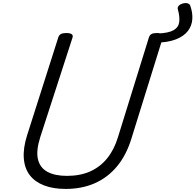

<svg xmlns="http://www.w3.org/2000/svg" viewBox="-20 -1211 1272 1250"><path d="M1219 -1173Q1235 -1128 1232 -1085.5Q1229 -1043 1203 -1009Q1177 -975 1124.5 -954.5Q1072 -934 989 -933L1009 -993Q1079 -996 1111 -1015Q1143 -1034 1147 -1068.5Q1151 -1103 1138 -1150Q1134 -1164 1144 -1174Q1154 -1184 1170 -1188.5Q1186 -1193 1200.5 -1189.5Q1215 -1186 1219 -1173ZM408 19Q326 19 266.5 -4Q207 -27 173.5 -71Q140 -115 135 -180.5Q130 -246 156 -329L360 -969Q365 -983 376.5 -989.5Q388 -996 412 -996Q435 -996 446 -989Q457 -982 452 -966L242 -318Q214 -230 227 -174.5Q240 -119 288.5 -92.5Q337 -66 416 -66Q502 -66 567 -95Q632 -124 677.5 -180Q723 -236 748 -318L950 -969Q955 -983 966.5 -989.5Q978 -996 1001 -996Q1049 -996 1040 -966L835 -307Q802 -200 741.5 -127.5Q681 -55 597 -18Q513 19 408 19Z"/></svg>

Font: Playwrite IE
Style: Regular
Weight: 400
Designer: Veronika Burian, José Scaglione
Foundry: TypeTogether
Version: Version 1.002